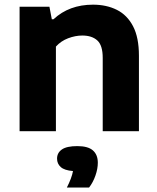

<svg xmlns="http://www.w3.org/2000/svg" viewBox="-20 -576 691 843"><path d="M66 0V-546.5H197L207.5 -491.5H215Q283.5 -555.5 388.5 -555.5Q447.5 -555.5 493 -532.8Q538.5 -510 564.2 -460.8Q590 -411.5 590 -331V0H431V-322Q431 -377 407.2 -398.5Q383.5 -420 341.5 -420Q311 -420 279.2 -408Q247.5 -396 225.5 -371.5V0ZM273.5 247.5Q295 205.5 300.5 175Q263 172 246.8 157.5Q230.5 143 230.5 120.5Q230.5 95 251.8 80.2Q273 65.5 319.5 65.5Q366.5 65.5 388 84.5Q409.5 103.5 409.5 138.5Q409.5 165 399 195Q388.5 225 371 247.5Z"/></svg>

Font: Encode Sans Semi Expanded
Style: Bold
Weight: 700
Width: 6
Designer: Multiple Designers
Foundry: Impallari Type
Version: Version 3.000; ttfautohint (v1.8.3) -l 8 -r 50 -G 200 -x 14 